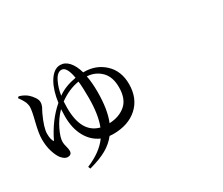

<svg xmlns="http://www.w3.org/2000/svg" viewBox="-135 -1113 1771 1527"><g transform="rotate(-30 750.0 -350.0)"><path d="M629.9 -168.9Q721.7 -172.9 779.8 -223.1Q837.9 -273.4 837.9 -379.9Q837.9 -476.6 786.1 -527.3Q734.4 -578.1 659.2 -582Q671.9 -519.5 671.9 -432.6Q671.9 -270.5 629.9 -168.9ZM398.4 -442.4Q398.4 -214.8 549.8 -175.8Q587.9 -271.5 587.9 -428.7Q587.9 -523.4 581.1 -579.1Q487.3 -564.5 400.4 -501Q398.4 -461.9 398.4 -442.4ZM406.2 -550.8 408.2 -551.8Q474.6 -599.6 576.2 -617.2Q557.6 -728.5 509.8 -728.5Q470.7 -728.5 442.9 -671.4Q415 -614.3 406.2 -550.8ZM650.4 -624H657.2Q768.6 -624 844.2 -552.7Q919.9 -481.4 919.9 -362.3Q919.9 -231.4 836.4 -155.3Q752.9 -79.1 612.3 -79.1Q600.6 -79.1 579.1 -81.1Q539.1 -29.3 478.5 5.4Q418 40 317.4 67.4L308.6 46.9Q443.4 -8.8 507.8 -98.6Q433.6 -130.9 391.6 -207Q349.6 -283.2 349.6 -390.6Q349.6 -416 351.6 -459Q298.8 -405.3 265.1 -336.4Q231.4 -267.6 231.4 -226.6Q231.4 -207 238.8 -181.2Q246.1 -155.3 246.1 -137.7Q246.1 -101.6 207 -101.6Q180.7 -101.6 152.3 -135.7Q130.9 -163.1 115.2 -213.9Q99.6 -264.6 99.6 -327.1Q99.6 -379.9 123 -472.7Q146.5 -565.4 146.5 -597.7Q146.5 -608.4 144 -619.6Q141.6 -630.9 138.7 -639.2Q135.7 -647.5 128.9 -659.2Q122.1 -670.9 119.1 -675.8Q116.2 -680.7 107.9 -692.4Q99.6 -704.1 98.6 -706.1L110.4 -715.8Q153.3 -704.1 183.6 -678.7Q204.1 -661.1 221.7 -635.3Q239.3 -609.4 238.3 -588.9Q238.3 -578.1 235.4 -566.4Q232.4 -554.7 228.5 -546.9Q224.6 -539.1 217.3 -525.9Q210 -512.7 207 -505.9Q157.2 -399.4 157.2 -343.8Q157.2 -288.1 175.8 -266.6Q247.1 -417 358.4 -512.7Q372.1 -616.2 411.1 -685.5Q458 -766.6 519.5 -766.6Q563.5 -766.6 597.2 -729.5Q630.9 -692.4 650.4 -624Z"/></g></svg>

Font: Bpmf Zihi Serif SemiBold
Style: SemiBold
Weight: 600
Foundry: But Ko
Version: Version 1.320